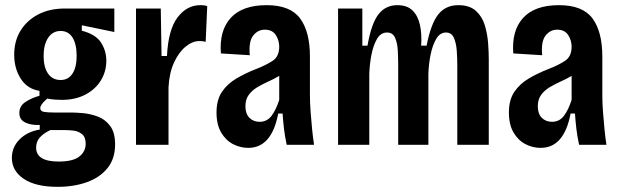

<svg xmlns="http://www.w3.org/2000/svg" viewBox="-20 -561 2407 744"><path d="M203 163Q118 163 72 132Q26 101 26 51Q26 9 56 -21Q86 -51 134 -59V-77Q102 -75 78.5 -86Q55 -97 55 -123Q55 -150 78 -165.5Q101 -181 133 -190V-209Q86 -216 60.5 -256Q35 -296 35 -349Q35 -402 59.5 -442Q84 -482 128 -505Q172 -528 231 -528H423V-437L297 -463V-442Q351 -428 371.5 -396Q392 -364 392 -326Q392 -284 371 -249.5Q350 -215 311 -194.5Q272 -174 220 -174Q209 -174 193.5 -175Q178 -176 163 -179Q147 -165 141.5 -156.5Q136 -148 136 -142Q136 -130 150.5 -127.5Q165 -125 189 -125H257Q274 -125 302 -122.5Q330 -120 358.5 -109.5Q387 -99 406.5 -73.5Q426 -48 426 -1Q426 54 396.5 90.5Q367 127 316.5 145Q266 163 203 163ZM215 -251Q245 -251 261 -276Q277 -301 277 -344Q277 -390 261 -415.5Q245 -441 215 -441Q184 -441 166.5 -414.5Q149 -388 149 -344Q149 -301 166 -276Q183 -251 215 -251ZM207 65Q263 65 287.5 45.5Q312 26 312 -4Q312 -30 297.5 -41.5Q283 -53 264 -55Q245 -57 232 -57H175Q148 -44 134 -28Q120 -12 120 11Q120 65 207 65Z M507 0V-528H603L606 -344H627Q632 -446 668 -493.5Q704 -541 756 -541Q762 -541 769 -540.5Q776 -540 783 -537L777 -399Q766 -402 753 -402Q726 -402 699.5 -380.5Q673 -359 654.5 -319Q636 -279 633 -223V0Z M942 12Q911 12 883 -2.5Q855 -17 837 -47.5Q819 -78 819 -125Q819 -174 840 -205Q861 -236 895.5 -256.5Q930 -277 971 -293Q1010 -308 1036 -325Q1062 -342 1062 -380Q1062 -405 1048.5 -425.5Q1035 -446 1006 -446Q979 -446 961 -423Q943 -400 948 -347L836 -354Q829 -442 874 -491.5Q919 -541 1013 -541Q1105 -541 1143 -489.5Q1181 -438 1181 -342V-190Q1181 -163 1183.5 -128.5Q1186 -94 1189.5 -59.5Q1193 -25 1197 0H1091Q1084 -32 1080.5 -61.5Q1077 -91 1075 -121H1058Q1033 12 942 12ZM986 -89Q1015 -89 1032.5 -112.5Q1050 -136 1062 -174V-267Q1042 -255 1019.5 -245Q997 -235 977 -223Q957 -211 944 -193.5Q931 -176 931 -149Q931 -120 946.5 -104.5Q962 -89 986 -89Z M1290 0V-528H1384V-384H1404Q1419 -470 1446.5 -505.5Q1474 -541 1520 -541Q1558 -541 1579 -520Q1600 -499 1607.5 -463.5Q1615 -428 1612 -384H1633Q1650 -470 1678.5 -505.5Q1707 -541 1756 -541Q1800 -541 1824.5 -518.5Q1849 -496 1859 -462Q1869 -428 1871.5 -392.5Q1874 -357 1874 -331V0H1752V-308Q1752 -335 1750 -364Q1748 -393 1739 -414Q1730 -435 1708 -435Q1685 -435 1670.5 -410.5Q1656 -386 1648.5 -349Q1641 -312 1640 -274V0H1523V-308Q1523 -335 1521.5 -364.5Q1520 -394 1511 -414.5Q1502 -435 1480 -435Q1455 -435 1440.5 -409.5Q1426 -384 1419 -347Q1412 -310 1411 -273V0Z M2075 12Q2044 12 2016 -2.5Q1988 -17 1970 -47.5Q1952 -78 1952 -125Q1952 -174 1973 -205Q1994 -236 2028.5 -256.5Q2063 -277 2104 -293Q2143 -308 2169 -325Q2195 -342 2195 -380Q2195 -405 2181.5 -425.5Q2168 -446 2139 -446Q2112 -446 2094 -423Q2076 -400 2081 -347L1969 -354Q1962 -442 2007 -491.5Q2052 -541 2146 -541Q2238 -541 2276 -489.5Q2314 -438 2314 -342V-190Q2314 -163 2316.5 -128.5Q2319 -94 2322.5 -59.5Q2326 -25 2330 0H2224Q2217 -32 2213.5 -61.5Q2210 -91 2208 -121H2191Q2166 12 2075 12ZM2119 -89Q2148 -89 2165.5 -112.5Q2183 -136 2195 -174V-267Q2175 -255 2152.5 -245Q2130 -235 2110 -223Q2090 -211 2077 -193.5Q2064 -176 2064 -149Q2064 -120 2079.5 -104.5Q2095 -89 2119 -89Z"/></svg>

Font: Bricolage Grotesque 10pt Condensed SemiBold
Style: Regular
Weight: 600
Width: 3
Designer: Mathieu Triay
Foundry: Atelier Triay
Version: Version 1.000; ttfautohint (v1.8.4.7-5d5b);gftools[0.9.32]